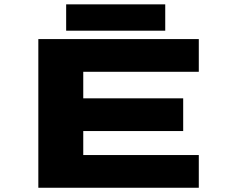

<svg xmlns="http://www.w3.org/2000/svg" viewBox="-20 -884 1090 904"><path d="M291.5 -863.5H758V-739.5H291.5ZM916 -546H372V-421H842.5V-267H372V-154H916V0H160.5V-700H916Z"/></svg>

Font: League Mono Extended ExtraBold
Style: Regular
Weight: 800
Width: 9
Designer: Tyler Finck
Foundry: The League of Moveable Type / Tyler Finck
Version: Version 2.210